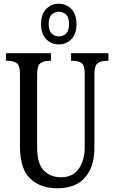

<svg xmlns="http://www.w3.org/2000/svg" viewBox="-20 -999 613 1029"><path d="M288 10Q196 10 141.5 -42Q87 -94 87 -216V-605Q87 -649 69 -661Q51 -673 23 -673H12V-714H253V-673H243Q215 -673 197 -660.5Q179 -648 179 -601V-210Q179 -122 214.5 -85.5Q250 -49 307 -49Q371 -49 402.5 -95Q434 -141 434 -208V-605Q434 -649 417 -661Q400 -673 371 -673H361V-714H561V-673H550Q522 -673 504 -660.5Q486 -648 486 -601V-206Q486 -106 436 -48Q386 10 288 10ZM295 -761Q255 -761 227.5 -789Q200 -817 200 -870Q200 -923 227.5 -951Q255 -979 295 -979Q335 -979 362.5 -951Q390 -923 390 -870Q390 -817 362.5 -789Q335 -761 295 -761ZM295 -804Q318 -804 334 -819Q350 -834 350 -870Q350 -906 334 -921Q318 -936 295 -936Q273 -936 257 -921Q241 -906 241 -870Q241 -834 257 -819Q273 -804 295 -804Z"/></svg>

Font: Noto Serif Khmer ExtraCondensed
Style: Regular
Weight: 400
Width: 2
Designer: Danh Hong and the Monotype Design Team
Foundry: Monotype Imaging Inc.
Version: Version 2.004; ttfautohint (v1.8.4.7-5d5b)